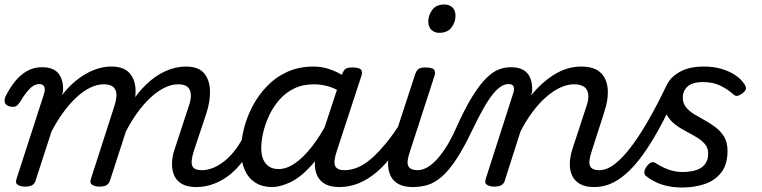

<svg xmlns="http://www.w3.org/2000/svg" viewBox="-29 -815 3388 854"><path d="M81 15Q65 15 51.5 8Q38 1 44 -18L167 -398Q173 -419 167.5 -430Q162 -441 146 -441Q132 -441 119 -433Q106 -425 91.5 -407.5Q77 -390 60 -361Q51 -348 43 -343Q35 -338 16 -341Q-4 -346 -7.5 -359Q-11 -372 -4 -387Q14 -423 37.5 -452.5Q61 -482 91 -499Q121 -516 157 -516Q185 -516 204 -508Q223 -500 233.5 -485Q244 -470 248.5 -450Q253 -430 251 -408L247 -392Q271 -423 297.5 -446.5Q324 -470 352 -486Q380 -502 408.5 -510.5Q437 -519 466 -519Q521 -519 547 -490Q573 -461 574 -413.5Q575 -366 557 -311L460 -11Q455 2 445 8.5Q435 15 412 15Q396 15 382.5 8Q369 1 375 -18L480 -344Q488 -369 489 -390.5Q490 -412 477 -426Q464 -440 432 -440Q403 -440 372 -425Q341 -410 310.5 -381.5Q280 -353 252 -314.5Q224 -276 200 -230L129 -11Q125 2 114.5 8.5Q104 15 81 15ZM844 17Q806 17 782 4Q758 -9 747 -32Q736 -55 736 -86Q736 -117 748 -152L811 -344Q820 -369 820 -390.5Q820 -412 807.5 -426Q795 -440 763 -440Q733 -440 701 -424Q669 -408 637.5 -378Q606 -348 577.5 -307.5Q549 -267 525 -218H489Q513 -289 547 -345Q581 -401 622 -440Q663 -479 708 -499Q753 -519 797 -519Q853 -519 878 -490Q903 -461 905 -413.5Q907 -366 889 -311L833 -143Q818 -95 826.5 -76.5Q835 -58 867 -58Q881 -58 887.5 -46.5Q894 -35 891 -20.5Q888 -6 876.5 5.5Q865 17 844 17Z M845 17Q831 17 824.5 5.5Q818 -6 820.5 -20.5Q823 -35 835 -46.5Q847 -58 868 -58Q894 -58 920.5 -69Q947 -80 973 -101.5Q999 -123 1021 -153Q1043 -183 1060 -220Q1065 -235 1077.5 -234.5Q1090 -234 1099.5 -224.5Q1109 -215 1105 -201Q1087 -150 1059 -109.5Q1031 -69 997 -41Q963 -13 924 2Q885 17 845 17Z M1181 17Q1138 17 1107 -2.5Q1076 -22 1059.5 -59Q1043 -96 1043 -146Q1043 -190 1055.5 -241Q1068 -292 1093.5 -341Q1119 -390 1157.5 -430.5Q1196 -471 1248 -495Q1300 -519 1366 -519Q1409 -519 1450 -502.5Q1491 -486 1524 -461L1511 -392Q1468 -420 1434.5 -430Q1401 -440 1368 -440Q1317 -440 1278.5 -421Q1240 -402 1212.5 -370Q1185 -338 1167.5 -300Q1150 -262 1141.5 -224.5Q1133 -187 1133 -157Q1133 -126 1142 -105.5Q1151 -85 1168 -74Q1185 -63 1210 -63Q1245 -63 1282 -88Q1319 -113 1356.5 -160.5Q1394 -208 1428 -273L1450 -229Q1406 -134 1357 -80Q1308 -26 1262.5 -4.5Q1217 17 1181 17ZM1480 17Q1442 17 1418 4Q1394 -9 1382.5 -32.5Q1371 -56 1371.5 -86.5Q1372 -117 1383 -152L1492 -483Q1499 -503 1508.5 -509Q1518 -515 1537 -515Q1568 -515 1576.5 -505.5Q1585 -496 1578 -476L1469 -143Q1453 -95 1462 -76.5Q1471 -58 1503 -58Q1517 -58 1522.5 -46.5Q1528 -35 1526 -20.5Q1524 -6 1512.5 5.5Q1501 17 1480 17Z M1480 17Q1466 17 1459.5 5.5Q1453 -6 1455.5 -20.5Q1458 -35 1470 -46.5Q1482 -58 1503 -58Q1533 -58 1563.5 -71Q1594 -84 1625 -111.5Q1656 -139 1689.5 -180Q1723 -221 1758 -277Q1767 -290 1779 -289Q1791 -288 1797.5 -278.5Q1804 -269 1798 -257Q1762 -187 1724 -135Q1686 -83 1646.5 -49.5Q1607 -16 1565.5 0.5Q1524 17 1480 17Z M1806 17Q1769 17 1744.5 4Q1720 -9 1708.5 -32.5Q1697 -56 1697 -86Q1697 -116 1709 -152L1817 -483Q1824 -503 1833.5 -509Q1843 -515 1862 -515Q1893 -515 1901.5 -505.5Q1910 -496 1903 -476L1795 -143Q1778 -95 1787 -76.5Q1796 -58 1829 -58Q1843 -58 1849 -46.5Q1855 -35 1852.5 -20.5Q1850 -6 1838.5 5.5Q1827 17 1806 17ZM1924 -669Q1904 -669 1890 -682Q1876 -695 1876 -720Q1876 -747 1893.5 -771Q1911 -795 1948 -795Q1969 -795 1983 -782.5Q1997 -770 1997 -744Q1997 -717 1979.5 -693Q1962 -669 1924 -669Z M1807 17Q1796 17 1793 5.5Q1790 -6 1794 -20.5Q1798 -35 1807.5 -46.5Q1817 -58 1829 -58Q1845 -58 1864.5 -67Q1884 -76 1905.5 -97Q1927 -118 1951 -154Q1975 -190 2000 -246Q2039 -333 2072 -386Q2105 -439 2134 -467.5Q2163 -496 2189.5 -506Q2216 -516 2242 -516Q2253 -516 2256 -504.5Q2259 -493 2257 -478.5Q2255 -464 2248.5 -452.5Q2242 -441 2232 -441Q2216 -441 2199.5 -430.5Q2183 -420 2164 -397Q2145 -374 2123 -335.5Q2101 -297 2074 -241Q2035 -159 2001.5 -108Q1968 -57 1936.5 -29.5Q1905 -2 1873.5 7.5Q1842 17 1807 17Z M2613 17Q2576 17 2552 4Q2528 -9 2516.5 -32.5Q2505 -56 2505.5 -86.5Q2506 -117 2517 -152L2580 -344Q2590 -374 2587.5 -395.5Q2585 -417 2569.5 -428.5Q2554 -440 2524 -440Q2494 -440 2462 -425Q2430 -410 2398.5 -382Q2367 -354 2338.5 -315.5Q2310 -277 2286 -230L2216 -11Q2212 2 2201.5 8.5Q2191 15 2168 15Q2152 15 2138.5 8Q2125 1 2131 -18L2253 -398Q2260 -419 2255.5 -430Q2251 -441 2233 -441Q2219 -441 2213 -452.5Q2207 -464 2208 -478.5Q2209 -493 2218.5 -504.5Q2228 -516 2243 -516Q2271 -516 2290 -508Q2309 -500 2320 -485Q2331 -470 2335 -450Q2339 -430 2338 -408L2333 -390Q2358 -421 2384.5 -444.5Q2411 -468 2439 -485Q2467 -502 2496.5 -510.5Q2526 -519 2556 -519Q2612 -519 2641 -493Q2670 -467 2674 -420Q2678 -373 2657 -311L2603 -143Q2587 -95 2595.5 -76.5Q2604 -58 2637 -58Q2651 -58 2656.5 -46.5Q2662 -35 2660 -20.5Q2658 -6 2646 5.5Q2634 17 2613 17Z M2614 17Q2600 17 2594.5 5.5Q2589 -6 2592 -20.5Q2595 -35 2606.5 -46.5Q2618 -58 2637 -58Q2671 -58 2707.5 -87Q2744 -116 2782.5 -168Q2821 -220 2859.5 -288Q2898 -356 2935 -434Q2942 -450 2957 -447.5Q2972 -445 2982 -432.5Q2992 -420 2986 -407Q2950 -332 2916 -267.5Q2882 -203 2847 -150.5Q2812 -98 2775 -60.5Q2738 -23 2698.5 -3Q2659 17 2614 17Z M3005 19Q2972 19 2942.5 13Q2913 7 2889 -4.5Q2865 -16 2846 -31Q2838 -36 2837 -46.5Q2836 -57 2846 -73Q2856 -87 2866.5 -92Q2877 -97 2890 -88Q2914 -72 2944 -61Q2974 -50 3006 -50Q3044 -50 3069.5 -59Q3095 -68 3108 -86.5Q3121 -105 3121 -131Q3121 -157 3106.5 -174Q3092 -191 3069.5 -204.5Q3047 -218 3021 -231.5Q2995 -245 2972.5 -262.5Q2950 -280 2935.5 -306.5Q2921 -333 2921 -372Q2921 -409 2939.5 -442.5Q2958 -476 2998.5 -497.5Q3039 -519 3101 -519Q3146 -519 3182 -508Q3218 -497 3242.5 -480Q3267 -463 3279 -445Q3289 -432 3289 -422.5Q3289 -413 3275 -401Q3263 -392 3253 -389Q3243 -386 3232 -396Q3208 -418 3175 -434Q3142 -450 3099 -450Q3050 -450 3029 -430Q3008 -410 3008 -381Q3008 -356 3022.5 -338Q3037 -320 3059.5 -306.5Q3082 -293 3107.5 -279Q3133 -265 3155.5 -247.5Q3178 -230 3192.5 -205.5Q3207 -181 3207 -143Q3207 -85 3180 -49Q3153 -13 3107 3Q3061 19 3005 19Z"/></svg>

Font: Playwrite BE VLG
Style: Regular
Weight: 400
Designer: Veronika Burian, José Scaglione
Foundry: TypeTogether
Version: Version 1.002